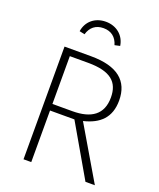

<svg xmlns="http://www.w3.org/2000/svg" viewBox="-162 -996 907 1095"><g transform="rotate(20 292.0 -449.0)"><path d="M289 -859C336 -859 367 -834 380 -789L412 -796C403 -857 354 -898 289 -898C223 -898 175 -857 166 -796L198 -789C211 -834 242 -859 289 -859ZM491 0H548L359 -321C455 -344 513 -397 513 -501C513 -619 438 -684 276 -684H115V0H162V-313H310ZM162 -353V-643H273C411 -643 463 -594 463 -501C463 -398 397 -353 283 -353Z"/></g></svg>

Font: Fira Sans ExtraLight
Style: Regular
Weight: 200
Designer: bBox Type GmbH & Carrois Corporate GbR & Edenspiekermann AG
Foundry: bBox Type GmbH & Carrois Corporate GbR & Edenspiekermann AG
Version: Version 4.300;PS 004.300;hotconv 1.0.88;makeotf.lib2.5.64775